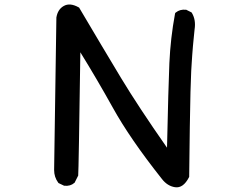

<svg xmlns="http://www.w3.org/2000/svg" viewBox="-20 -759 1040 833"><path d="M256.3 45.9 235.8 36.1 233.9 35.2 232.4 33.2Q214.8 9.3 214.8 -21.5L224.6 -681.6V-682.6V-683.1Q230.5 -718.3 256.3 -732.9Q283.2 -748.5 321.3 -727.1L323.2 -726.1L324.7 -723.6Q423.3 -556.6 504.4 -421.9Q580.1 -296.4 704.6 -118.2Q710.4 -381.8 714.8 -484.9Q719.7 -593.8 739.3 -699.2L740.2 -702.6L743.2 -705.1Q760.7 -719.2 786.1 -716.8H788.1L789.6 -715.8L809.1 -706.1L811.5 -704.6L813 -702.1Q830.6 -671.9 824.2 -631.3Q822.3 -613.3 820.6 -595.2Q818.8 -577.1 817.1 -559.1Q815.4 -541 814.2 -522.9Q813 -504.9 811.8 -486.8Q810.5 -468.8 809.6 -450.7Q808.1 -420.4 806.4 -359.6Q804.7 -298.8 803.5 -207.3Q802.2 -115.7 800.8 5.9V8.3L799.8 10.3Q774.9 58.6 739.3 53.2Q706.5 48.3 682.6 17.6Q543.5 -157.7 468.3 -293.9Q400.9 -415 328.6 -532.2Q321.3 -18.6 319.3 1V2.9L318.4 4.4L304.7 31.7L303.7 33.7L302.2 34.7Q285.6 49.3 259.8 46.9H258.3Z"/></svg>

Font: NaikaiFont
Style: Bold
Weight: 700
Version: Version 1.89